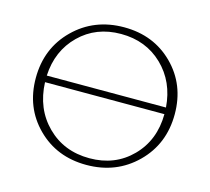

<svg xmlns="http://www.w3.org/2000/svg" viewBox="-98 -780 987 901"><g transform="rotate(15 396.0 -329.0)"><path d="M399 -664Q543 -664 638 -569Q733 -474 733 -331Q733 -186 635.5 -90Q538 6 393 6Q249 6 154 -89Q59 -184 59 -327Q59 -472 156.5 -568Q254 -664 399 -664ZM106 -351H685Q676 -474 595 -552Q514 -630 393 -630Q272 -630 192 -551.5Q112 -473 106 -351ZM686 -319H106Q111 -191 193 -109.5Q275 -28 399 -28Q523 -28 604 -110Q685 -192 686 -319Z"/></g></svg>

Font: EauTest Light
Style: Regular
Weight: 300
Designer: Christian Thalmann (Catharsis Fonts)
Version: Version 0.001;PS 000.001;hotconv 1.0.88;makeotf.lib2.5.64775